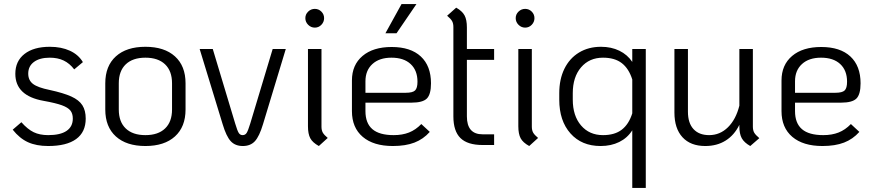

<svg xmlns="http://www.w3.org/2000/svg" viewBox="-20 -713 4332 952"><path d="M43 -70 86 -107Q117 -72 147 -57.5Q177 -43 219 -43Q279 -43 310 -64Q341 -85 341 -125Q341 -150 329 -165Q317 -180 287 -191Q257 -202 196 -213Q56 -238 56 -347Q56 -410 101.5 -445.5Q147 -481 227 -481Q284 -481 326.5 -461.5Q369 -442 391 -405L348 -369Q325 -399 295.5 -413Q266 -427 227 -427Q177 -427 148.5 -406Q120 -385 120 -348Q120 -315 143.5 -297Q167 -279 226 -267Q295 -252 333.5 -234.5Q372 -217 388.5 -191Q405 -165 405 -125Q405 -58 357.5 -23.5Q310 11 219 11Q160 11 118.5 -8Q77 -27 43 -70Z M502 -170V-300Q502 -386 554.5 -433.5Q607 -481 701 -481Q795 -481 847.5 -433.5Q900 -386 900 -300V-170Q900 -84 847.5 -36.5Q795 11 701 11Q607 11 554.5 -36.5Q502 -84 502 -170ZM833 -170V-300Q833 -361 798.5 -394Q764 -427 701 -427Q638 -427 603.5 -394Q569 -361 569 -300V-170Q569 -109 603.5 -76Q638 -43 701 -43Q764 -43 798.5 -76Q833 -109 833 -170Z M1084 -97 970 -470H1035L1146 -101Q1157 -64 1164 -53.5Q1171 -43 1183 -43Q1196 -43 1203 -54Q1210 -65 1221 -101L1332 -470H1397L1284 -97Q1266 -37 1244 -13Q1222 11 1184 11Q1146 11 1124 -13Q1102 -37 1084 -97Z M1494 -623Q1494 -642 1508 -655.5Q1522 -669 1541 -669Q1560 -669 1573.5 -655.5Q1587 -642 1587 -623Q1587 -604 1573.5 -590Q1560 -576 1541 -576Q1522 -576 1508 -590Q1494 -604 1494 -623ZM1507 -87V-470H1574V-85Q1574 -67 1580.5 -55.5Q1587 -44 1605 -29L1561 11Q1530 -6 1518.5 -27.5Q1507 -49 1507 -87Z M2069 -98 2111 -59Q2079 -23 2035 -6Q1991 11 1928 11Q1832 11 1778.5 -34.5Q1725 -80 1725 -162V-314Q1725 -391 1777.5 -435.5Q1830 -480 1922 -480Q2016 -480 2066.5 -433Q2117 -386 2117 -300Q2117 -245 2096.5 -224.5Q2076 -204 2020 -204H1792V-162Q1792 -102 1826.5 -72.5Q1861 -43 1932 -43Q1975 -43 2008 -56Q2041 -69 2069 -98ZM1792 -310V-253H1992Q2026 -253 2038 -264.5Q2050 -276 2050 -308Q2050 -364 2016 -395.5Q1982 -427 1921 -427Q1861 -427 1826.5 -395.5Q1792 -364 1792 -310ZM1971 -693H2045L1946 -548H1891Z M2295 -416V-136Q2295 -47 2373 -47H2430V6H2373Q2298 6 2263 -28.5Q2228 -63 2228 -136V-579Q2228 -597 2221.5 -608.5Q2215 -620 2197 -635L2242 -675Q2272 -658 2283.5 -636.5Q2295 -615 2295 -577V-470H2430V-416Z M2537 -623Q2537 -642 2551 -655.5Q2565 -669 2584 -669Q2603 -669 2616.5 -655.5Q2630 -642 2630 -623Q2630 -604 2616.5 -590Q2603 -576 2584 -576Q2565 -576 2551 -590Q2537 -604 2537 -623ZM2550 -87V-470H2617V-85Q2617 -67 2623.5 -55.5Q2630 -44 2648 -29L2604 11Q2573 -6 2561.5 -27.5Q2550 -49 2550 -87Z M3115 -67Q3091 -29 3050.5 -9Q3010 11 2958 11Q2864 11 2808.5 -51.5Q2753 -114 2753 -219V-251Q2753 -320 2778.5 -372Q2804 -424 2851 -452.5Q2898 -481 2960 -481Q3011 -481 3051 -461.5Q3091 -442 3115 -406V-470H3182V219H3115ZM3115 -151V-319Q3098 -373 3063 -400Q3028 -427 2970 -427Q2902 -427 2861 -379Q2820 -331 2820 -251V-219Q2820 -139 2861 -91Q2902 -43 2970 -43Q3028 -43 3063 -70Q3098 -97 3115 -151Z M3745 -28 3700 11Q3670 -6 3658 -27.5Q3646 -49 3646 -87V-94Q3621 -43 3578 -16Q3535 11 3477 11Q3404 11 3364 -32.5Q3324 -76 3324 -155V-470H3391V-159Q3391 -103 3418.5 -73Q3446 -43 3496 -43Q3550 -43 3589.5 -82Q3629 -121 3646 -189V-470H3713V-85Q3713 -67 3719.5 -55.5Q3726 -44 3745 -28Z M4199 -98 4241 -59Q4209 -23 4165 -6Q4121 11 4058 11Q3962 11 3908.5 -34.5Q3855 -80 3855 -162V-314Q3855 -391 3907.5 -435.5Q3960 -480 4052 -480Q4146 -480 4196.5 -433Q4247 -386 4247 -300Q4247 -245 4226.5 -224.5Q4206 -204 4150 -204H3922V-162Q3922 -102 3956.5 -72.5Q3991 -43 4062 -43Q4105 -43 4138 -56Q4171 -69 4199 -98ZM3922 -310V-253H4122Q4156 -253 4168 -264.5Q4180 -276 4180 -308Q4180 -364 4146 -395.5Q4112 -427 4051 -427Q3991 -427 3956.5 -395.5Q3922 -364 3922 -310Z"/></svg>

Font: KoHo
Style: Regular
Weight: 400
Version: Version 1.000; ttfautohint (v1.6)